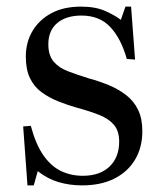

<svg xmlns="http://www.w3.org/2000/svg" viewBox="-20 -546 488 580"><path d="M63 14 50 -164 73 -166Q88 -110 111 -77Q134 -44 164 -29.5Q194 -15 230 -15Q282 -15 311 -43Q340 -71 340 -118Q340 -150 324.5 -168.5Q309 -187 280.5 -198.5Q252 -210 211 -221Q183 -229 155.5 -240Q128 -251 105.5 -267.5Q83 -284 70.5 -310Q58 -336 58 -375Q58 -418 78 -452Q98 -486 135 -506Q172 -526 225 -526Q268 -526 297.5 -513Q327 -500 345 -486L359 -526H376L388 -366L363 -368Q346 -429 313.5 -464Q281 -499 226 -499Q180 -499 153 -476.5Q126 -454 126 -412Q126 -379 142 -360Q158 -341 186 -330.5Q214 -320 249 -309Q282 -300 310.5 -288Q339 -276 362 -258Q385 -240 397.5 -213.5Q410 -187 410 -150Q410 -100 387.5 -63Q365 -26 324.5 -6Q284 14 228 14Q190 14 156.5 4Q123 -6 94 -29L82 14Z"/></svg>

Font: Literata 60pt
Style: Regular
Weight: 400
Designer: Latin by Veronika Burian and Jose Scaglione. Greek by Irene Vlachou. Cyrillic by Vera Evstafieva.
Foundry: TypeTogether
Version: Version 3.002